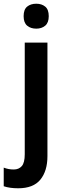

<svg xmlns="http://www.w3.org/2000/svg" viewBox="-62 -772 346 1032"><path d="M65 -685Q65 -721 84 -736.5Q103 -752 133 -752Q162 -752 181 -736.5Q200 -721 200 -685Q200 -650 181 -634Q162 -618 133 -618Q103 -618 84 -634Q65 -650 65 -685ZM36 240Q-10 240 -42 229V129Q-29 134 -16 136.5Q-3 139 12 139Q39 139 55 121Q71 103 71 57V-543H193V67Q193 147 155 193.5Q117 240 36 240Z"/></svg>

Font: Noto Sans Khmer UI SemiCondensed SemiBold
Style: Regular
Weight: 600
Width: 4
Designer: Danh Hong and the Monotype Design Team
Foundry: Monotype Imaging Inc.
Version: Version 2.002; ttfautohint (v1.8.4.7-5d5b)